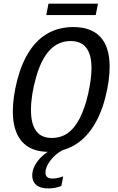

<svg xmlns="http://www.w3.org/2000/svg" viewBox="-20 -816 640 1044"><path d="M246.1 9.8Q147.5 9.8 98.6 -47.1Q49.8 -104 49.8 -210Q49.8 -288.1 74 -381.3Q98.1 -474.6 140.9 -539.3Q183.6 -604 243.2 -636.5Q302.7 -668.9 378.9 -668.9Q475.6 -668.9 525.9 -615Q576.2 -561 576.2 -453.1Q576.2 -377.4 552.2 -284.2Q528.3 -190.9 484.4 -124.3Q440.4 -57.6 379.9 -23.9Q319.3 9.8 246.1 9.8ZM477.5 -445.8Q477.5 -592.8 364.3 -592.8Q297.9 -592.8 251.2 -544.2Q204.6 -495.6 176.5 -397Q148.4 -298.3 148.4 -217.8Q148.4 -65.9 261.2 -65.9Q310.1 -65.9 347.2 -91.3Q384.3 -116.7 412.8 -171.4Q441.4 -226.1 459.5 -306.9Q477.5 -387.7 477.5 -445.8ZM243.2 208.5Q198.7 208.5 177 189.7Q155.3 170.9 155.3 138.7Q155.3 99.6 183.3 61.8Q211.4 23.9 256.3 0H321.3Q280.8 21 253.9 56.9Q227.1 92.8 227.1 122.1Q227.1 154.8 265.1 154.8Q292 154.8 323.7 143.1L313.5 195.3Q280.8 208.5 243.2 208.5ZM500.5 -733.9H231.4L243.7 -795.9H512.7Z"/></svg>

Font: Liberation Mono
Style: Italic
Weight: 400
Italic angle: -12°
Monospace: yes
Designer: Steve Matteson
Foundry: Ascender Corporation
Version: Version 2.1.5